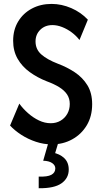

<svg xmlns="http://www.w3.org/2000/svg" viewBox="-20 -748 538 1005"><path d="M251.5 7.8Q209 7.8 168 -5.9Q127 -19.5 92 -42Q57.1 -64.5 32.7 -90.8L81.1 -205.6Q100.6 -178.7 127.2 -155.3Q153.8 -131.8 184.1 -117.4Q214.4 -103 245.6 -103Q274.4 -103 296.9 -116.2Q319.3 -129.4 332.3 -152.3Q345.2 -175.3 345.2 -203.6Q345.2 -232.4 331.1 -253.7Q316.9 -274.9 290.3 -291.5Q263.7 -308.1 225.1 -322.3Q176.3 -341.3 136 -370.4Q95.7 -399.4 72.3 -440.2Q48.8 -481 48.8 -534.7Q48.8 -591.8 75 -635.3Q101.1 -678.7 146.7 -703.1Q192.4 -727.5 250 -727.5Q302.2 -727.5 353 -705.6Q403.8 -683.6 439.9 -645L396 -538.6Q378.9 -561 355.2 -578.6Q331.5 -596.2 305.4 -606.4Q279.3 -616.7 254.4 -616.7Q215.8 -616.7 190.9 -592.3Q166 -567.9 166 -531.2Q166 -489.7 196.5 -462.9Q227.1 -436 282.7 -414.6Q331.1 -396.5 371.8 -369.4Q412.6 -342.3 437.5 -301.8Q462.4 -261.2 462.4 -202.6Q462.4 -139.2 434.1 -92Q405.8 -44.9 357.9 -18.6Q310.1 7.8 251.5 7.8ZM182.6 237.3V176.3Q228 178.2 248.8 167Q269.5 155.8 269.5 133.3Q269.5 117.2 253.2 105.7Q236.8 94.2 206.1 93.3L232.9 0H284.7L260.7 80.1L254.4 50.3Q292.5 57.1 316.2 79.6Q339.8 102.1 339.8 139.6Q339.8 184.6 302 211.4Q264.2 238.3 182.6 237.3Z"/></svg>

Font: Reddit Sans Condensed SemiBold
Style: Regular
Weight: 600
Designer: Stephen Hutchings
Foundry: Reddit
Version: Version 1.014